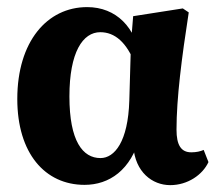

<svg xmlns="http://www.w3.org/2000/svg" viewBox="-20 -519 626 554"><path d="M224 14.4C294.8 14.4 358.2 -27.7 384.1 -126.2L364.8 -96.2C370.1 -22.8 419.1 15.2 471.2 15.2C521.7 15.2 564.7 -14.8 581.5 -51.3L567.7 -86.4C558 -82.1 546.3 -79.5 531.9 -79.5C502.3 -79.5 489.3 -100.6 489.3 -144.8C489.3 -235.5 504.3 -352.2 524.6 -483.2L507.5 -494.7L364.2 -472.3L357.9 -394.2L353.1 -228.5C349.5 -110.4 310.7 -62.9 269.9 -62.9C219 -62.9 180.3 -111.3 180.3 -240.6C180.3 -368.7 219 -426.1 269.4 -426.1C311.1 -426.1 345.8 -397.1 370.4 -332.6L384.7 -348.9C372.7 -439.9 315.2 -498.5 231.4 -498.5C116.1 -498.5 29.9 -399.2 29.9 -233.4C29.9 -76.8 109.7 14.4 224 14.4Z"/></svg>

Font: Source Serif Variable
Style: Regular
Weight: 389
Designer: Frank Grießhammer
Foundry: Adobe Systems Incorporated
Version: Version 3.001;hotconv 1.0.111;makeotfexe 2.5.65597